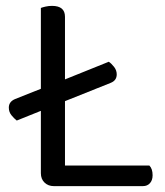

<svg xmlns="http://www.w3.org/2000/svg" viewBox="-20 -633 561 653"><path d="M163 0Q144 0 131.5 -12Q119 -24 119 -44V-256L37 -223Q28 -230 19 -241Q10 -252 10 -267Q10 -287 31 -296L119 -331V-606Q124 -608 134.5 -610.5Q145 -613 157 -613Q201 -613 201 -576V-363L350 -423Q359 -417 368 -405.5Q377 -394 377 -380Q377 -359 356 -351L201 -289V-70H488Q499 -59 499 -37Q499 -20 490 -10Q481 0 466 0H163Z"/></svg>

Font: Baloo 2
Style: Regular
Weight: 400
Designer: Sarang Kulkarni and Ek Type
Foundry: Ek Type
Version: Version 1.640;hotconv 1.0.111;makeotfexe 2.5.65597; ttfautoh